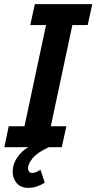

<svg xmlns="http://www.w3.org/2000/svg" viewBox="-20 -710 465 926"><path d="M1 0 22 -101H98L202 -589H126L148 -690H425L403 -589H329L225 -101H300L278 0ZM41 118Q41 83 62.5 50.5Q84 18 117 0H215Q159 26 137 53.5Q115 81 115 101Q115 110 120 117Q125 124 136 124Q154 124 175 108L196 171Q181 181 160 188.5Q139 196 117 196Q80 196 60.5 173Q41 150 41 118Z"/></svg>

Font: Radio Canada Condensed SemiBold
Style: Italic
Weight: 600
Width: 3
Italic angle: -12°
Designer: Charles Daoud, Etienne Aubert Bonn, Alexandre Saumier Demers, Jacques Le Bailly
Foundry: Radio-Canada
Version: Version 2.104; ttfautohint (v1.8.4.7-5d5b);gftools[0.9.28.de